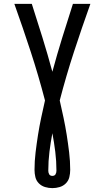

<svg xmlns="http://www.w3.org/2000/svg" viewBox="-20 -755 540 990"><path d="M250 215Q231 215 212.5 209.5Q194 204 180.5 190.5Q167 177 162.5 158.5Q158 140 158 121Q158 76 163.5 30.5Q169 -15 176 -59.5Q183 -104 192.5 -148.5Q202 -193 212 -237Q179 -364 138.5 -488Q98 -612 54 -735H144Q172 -648 199 -561Q226 -474 250 -385Q274 -474 301 -561Q328 -648 356 -735H446Q402 -612 361.5 -488Q321 -364 288 -237Q298 -193 307.5 -148.5Q317 -104 324 -59.5Q331 -15 336.5 30.5Q342 76 342 121Q342 140 337.5 158.5Q333 177 319.5 190.5Q306 204 287.5 209.5Q269 215 250 215ZM250 152Q255 152 259.5 150Q264 148 266.5 143.5Q269 139 270 134.5Q271 130 271 125Q271 76 265 27.5Q259 -21 250 -68Q241 -21 235 27.5Q229 76 229 125Q229 130 230 134.5Q231 139 233.5 143.5Q236 148 240.5 150Q245 152 250 152Z"/></svg>

Font: Iosevka Curly Medium
Style: Regular
Weight: 500
Monospace: yes
Designer: Belleve Invis
Foundry: Belleve Invis
Version: Version 22.1.2; ttfautohint (v1.8.4)